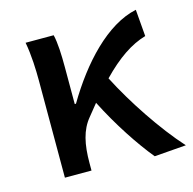

<svg xmlns="http://www.w3.org/2000/svg" viewBox="-89 -654 756 753"><g transform="rotate(-15 289.0 -277.0)"><path d="M449 10 578 0C498 -88 408 -224 353 -332C418 -399 476 -438 535 -455L526 -564C404 -538 289 -413 204 -269H199V-419C199 -469 197 -519 189 -551H75C85 -498 87 -437 87 -394V0H195V-30C195 -106 207 -162 243 -205L281 -252C332 -151 397 -53 449 10Z"/></g></svg>

Font: Noto Sans JP Medium
Style: Regular
Weight: 500
Designer: Ryoko NISHIZUKA 西塚涼子 (kana, bopomofo & ideographs); Paul D. Hunt (Latin, Greek & Cyrillic); Sandoll Communications 산돌커뮤니
Foundry: Adobe
Version: Version 2.004;hotconv 1.0.118;makeotfexe 2.5.65603